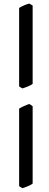

<svg xmlns="http://www.w3.org/2000/svg" viewBox="-20 -835 269 1054"><path d="M159.2 172.9Q154.3 176.8 147.2 180.4Q140.1 184.1 132.3 187.5Q124.5 190.9 116.7 193.6Q108.9 196.3 103 198.2L85 187V-238.8Q99.1 -247.1 112.5 -253.2Q126 -259.3 141.1 -264.2L159.2 -252ZM159.2 -374.5Q154.3 -370.6 147.2 -366.9Q140.1 -363.3 132.3 -360.1Q124.5 -356.9 116.7 -354.2Q108.9 -351.6 103 -349.6L85 -360.4V-791.5Q99.1 -799.8 112.5 -805.7Q126 -811.5 141.1 -815.4L159.2 -804.7Z"/></svg>

Font: Gentium Basic
Style: Regular
Weight: 400
Designer: J. Victor Gaultney and Annie Olsen
Foundry: SIL International
Version: Version 1.100